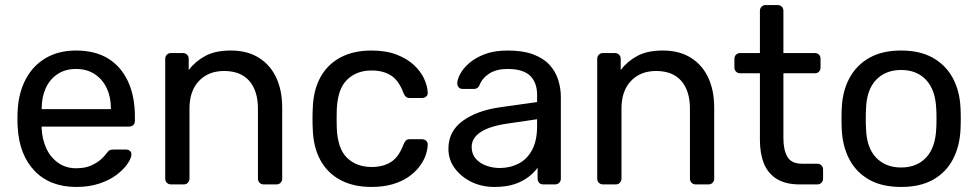

<svg xmlns="http://www.w3.org/2000/svg" viewBox="-20 -730 3874 760"><path d="M282 10Q178 10 117 -53.5Q56 -117 50 -227Q49 -240 49 -260.5Q49 -281 50 -294Q54 -365 83 -418.5Q112 -472 162.5 -501Q213 -530 281 -530Q357 -530 408.5 -498Q460 -466 487 -407Q514 -348 514 -269V-252Q514 -241 507.5 -235Q501 -229 491 -229H145Q145 -228 145 -225Q145 -222 145 -220Q147 -179 163 -143.5Q179 -108 209.5 -86Q240 -64 281 -64Q317 -64 341 -75Q365 -86 380 -99.5Q395 -113 400 -121Q409 -133 414 -135.5Q419 -138 430 -138H479Q488 -138 494.5 -132.5Q501 -127 500 -117Q499 -102 484 -80.5Q469 -59 441.5 -38Q414 -17 373.5 -3.5Q333 10 282 10ZM145 -298H419V-301Q419 -346 402.5 -381Q386 -416 355 -436.5Q324 -457 281 -457Q238 -457 207.5 -436.5Q177 -416 161 -381Q145 -346 145 -301Z M657 0Q647 0 640.5 -6.5Q634 -13 634 -23V-497Q634 -507 640.5 -513.5Q647 -520 657 -520H704Q714 -520 720.5 -513.5Q727 -507 727 -497V-453Q753 -487 792.5 -508.5Q832 -530 894 -530Q959 -530 1004.5 -501.5Q1050 -473 1073.5 -422.5Q1097 -372 1097 -305V-23Q1097 -13 1090.5 -6.5Q1084 0 1074 0H1024Q1014 0 1007.5 -6.5Q1001 -13 1001 -23V-300Q1001 -370 967 -409.5Q933 -449 867 -449Q805 -449 767.5 -409.5Q730 -370 730 -300V-23Q730 -13 723.5 -6.5Q717 0 707 0Z M1450 10Q1379 10 1327.5 -17.5Q1276 -45 1248 -96.5Q1220 -148 1218 -220Q1217 -235 1217 -260Q1217 -285 1218 -300Q1220 -372 1248 -423.5Q1276 -475 1327.5 -502.5Q1379 -530 1450 -530Q1508 -530 1549.5 -514Q1591 -498 1618 -473Q1645 -448 1658.5 -419Q1672 -390 1673 -364Q1674 -354 1667 -348Q1660 -342 1650 -342H1602Q1592 -342 1587 -346.5Q1582 -351 1577 -362Q1559 -411 1528 -431Q1497 -451 1451 -451Q1391 -451 1353.5 -414Q1316 -377 1313 -295Q1312 -259 1313 -225Q1316 -142 1353.5 -105.5Q1391 -69 1451 -69Q1497 -69 1528 -89Q1559 -109 1577 -158Q1582 -169 1587 -174Q1592 -179 1602 -179H1650Q1660 -179 1667 -172.5Q1674 -166 1673 -156Q1672 -135 1664 -113Q1656 -91 1638.5 -68.5Q1621 -46 1595 -28.5Q1569 -11 1533 -0.5Q1497 10 1450 10Z M1937 10Q1887 10 1846 -10Q1805 -30 1780 -64Q1755 -98 1755 -141Q1755 -210 1811 -251Q1867 -292 1957 -305L2106 -326V-355Q2106 -403 2078.5 -430Q2051 -457 1989 -457Q1945 -457 1917 -439Q1889 -421 1878 -393Q1872 -378 1857 -378H1812Q1801 -378 1795.5 -384.5Q1790 -391 1790 -400Q1790 -415 1801.5 -437Q1813 -459 1837 -480Q1861 -501 1898.5 -515.5Q1936 -530 1990 -530Q2050 -530 2091 -514.5Q2132 -499 2155.5 -473Q2179 -447 2189.5 -414Q2200 -381 2200 -347V-23Q2200 -13 2193.5 -6.5Q2187 0 2177 0H2131Q2120 0 2114 -6.5Q2108 -13 2108 -23V-66Q2095 -48 2073 -30.5Q2051 -13 2018 -1.5Q1985 10 1937 10ZM1958 -65Q1999 -65 2033 -82.5Q2067 -100 2086.5 -137Q2106 -174 2106 -230V-258L1990 -241Q1919 -231 1883 -207.5Q1847 -184 1847 -148Q1847 -120 1863.5 -101.5Q1880 -83 1905.5 -74Q1931 -65 1958 -65Z M2367 0Q2357 0 2350.5 -6.5Q2344 -13 2344 -23V-497Q2344 -507 2350.5 -513.5Q2357 -520 2367 -520H2414Q2424 -520 2430.5 -513.5Q2437 -507 2437 -497V-453Q2463 -487 2502.5 -508.5Q2542 -530 2604 -530Q2669 -530 2714.5 -501.5Q2760 -473 2783.5 -422.5Q2807 -372 2807 -305V-23Q2807 -13 2800.5 -6.5Q2794 0 2784 0H2734Q2724 0 2717.5 -6.5Q2711 -13 2711 -23V-300Q2711 -370 2677 -409.5Q2643 -449 2577 -449Q2515 -449 2477.5 -409.5Q2440 -370 2440 -300V-23Q2440 -13 2433.5 -6.5Q2427 0 2417 0Z M3146 0Q3090 0 3055 -21.5Q3020 -43 3004 -82.5Q2988 -122 2988 -176V-440H2910Q2900 -440 2893.5 -446.5Q2887 -453 2887 -463V-497Q2887 -507 2893.5 -513.5Q2900 -520 2910 -520H2988V-687Q2988 -697 2994.5 -703.5Q3001 -710 3011 -710H3058Q3068 -710 3074.5 -703.5Q3081 -697 3081 -687V-520H3205Q3216 -520 3222 -513.5Q3228 -507 3228 -497V-463Q3228 -453 3222 -446.5Q3216 -440 3205 -440H3081V-183Q3081 -136 3097 -109Q3113 -82 3154 -82H3215Q3225 -82 3231.5 -75.5Q3238 -69 3238 -59V-23Q3238 -13 3231.5 -6.5Q3225 0 3215 0Z M3547 10Q3471 10 3420 -19Q3369 -48 3342 -99.5Q3315 -151 3312 -217Q3311 -234 3311 -260.5Q3311 -287 3312 -303Q3315 -370 3342.5 -421Q3370 -472 3421 -501Q3472 -530 3547 -530Q3622 -530 3673 -501Q3724 -472 3751.5 -421Q3779 -370 3782 -303Q3783 -287 3783 -260.5Q3783 -234 3782 -217Q3779 -151 3752 -99.5Q3725 -48 3674 -19Q3623 10 3547 10ZM3547 -67Q3609 -67 3646 -106.5Q3683 -146 3686 -222Q3687 -237 3687 -260Q3687 -283 3686 -298Q3683 -374 3646 -413.5Q3609 -453 3547 -453Q3485 -453 3447.5 -413.5Q3410 -374 3408 -298Q3407 -283 3407 -260Q3407 -237 3408 -222Q3410 -146 3447.5 -106.5Q3485 -67 3547 -67Z"/></svg>

Font: DVN-Rubik
Style: Regular
Weight: 400
Designer: Hubert and Fischer
Foundry: Hubert & Fischer
Version: Version 2.102